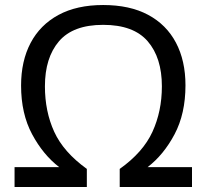

<svg xmlns="http://www.w3.org/2000/svg" viewBox="-20 -745 822 765"><path d="M391 -646Q271 -646 215 -580.5Q159 -515 159 -401Q159 -301 196 -220Q233 -139 326 -72V0H38V-79H216Q152 -128 108 -210Q64 -292 64 -404Q64 -502 102 -574Q140 -646 213 -685.5Q286 -725 391 -725Q497 -725 570 -686Q643 -647 681 -575Q719 -503 719 -405Q719 -292 675.5 -210Q632 -128 568 -79H745V0H457V-72Q550 -138 587.5 -220Q625 -302 625 -401Q625 -515 568.5 -580.5Q512 -646 391 -646Z"/></svg>

Font: Apis
Style: Regular
Weight: 400
Designer: Monotype Design Team
Foundry: Monotype Imaging Inc.
Version: Version 2.000; build 0001